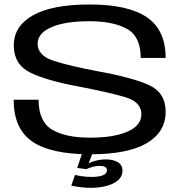

<svg xmlns="http://www.w3.org/2000/svg" viewBox="-20 -702 850 878"><path d="M397.5 157Q424 157 449.8 152.2Q475.5 147.5 496 137.8Q516.5 128 528.2 113.2Q540 98.5 540 79Q540 52 518.5 39.5Q497 27 464.5 27Q438.5 27 414.2 33.8Q390 40.5 377.5 50.5L375 71.5Q387.5 65.5 403.8 61Q420 56.5 434 56.5Q451 56.5 460 61.2Q469 66 469 77Q469 91.5 451.5 99.2Q434 107 398.5 107Q376.5 107 357.2 104.2Q338 101.5 323 98L306 147Q328 151.5 351 154.2Q374 157 397.5 157ZM375 71.5 402.5 0.5H355L333 66ZM392.5 3.5Q565.5 3.5 651.5 -47.5Q737.5 -98.5 737.5 -191Q737.5 -277.5 662.8 -312.2Q588 -347 425 -376.5Q303 -399.5 227.5 -423.2Q152 -447 152 -502Q152 -550 214.8 -577.5Q277.5 -605 388.5 -605Q497 -605 560.2 -570.2Q623.5 -535.5 623.5 -437H737.5Q737.5 -564.5 651.8 -623Q566 -681.5 390 -681.5Q218.5 -681.5 130.8 -632Q43 -582.5 43 -494Q43 -407.5 118.5 -370Q194 -332.5 351.5 -304Q476 -280 551.2 -258.2Q626.5 -236.5 626.5 -179.5Q626.5 -128.5 564 -100.5Q501.5 -72.5 391.5 -72.5Q280 -72.5 218.2 -109.2Q156.5 -146 156.5 -246H42.5Q42.5 -113 127.5 -54.8Q212.5 3.5 392.5 3.5Z"/></svg>

Font: Anybody Expanded
Style: Regular
Weight: 400
Width: 7
Version: Version 1.113;gftools[0.9.25]